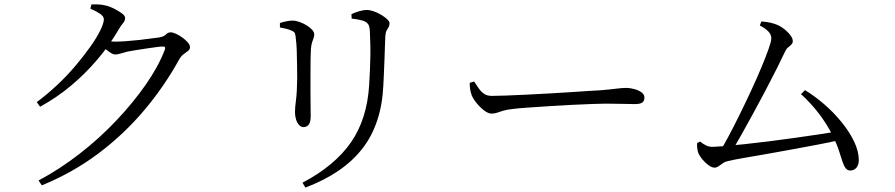

<svg xmlns="http://www.w3.org/2000/svg" viewBox="-20 -791 4040 867"><path d="M154 24Q250 -27 340 -97Q430 -167 506 -247.5Q582 -328 639 -410Q696 -492 724 -566Q730 -581 716 -581Q708 -581 687.5 -578.5Q667 -576 641.5 -572Q616 -568 592.5 -564.5Q569 -561 556 -558Q540 -554 525.5 -549.5Q511 -545 500 -545Q489 -545 473 -557Q457 -569 439 -583L454 -607Q469 -605 480.5 -604Q492 -603 501 -603Q519 -603 548.5 -605Q578 -607 609 -610.5Q640 -614 664.5 -617.5Q689 -621 699 -622Q721 -626 729.5 -635.5Q738 -645 751 -645Q760 -645 774.5 -638.5Q789 -632 803.5 -621.5Q818 -611 828 -599.5Q838 -588 838 -578Q838 -568 829 -561Q820 -554 809.5 -546.5Q799 -539 791 -526Q723 -402 631.5 -293.5Q540 -185 425 -98.5Q310 -12 169 46ZM146 -330Q192 -364 237 -406Q282 -448 320 -493Q358 -538 387.5 -579.5Q417 -621 433 -654Q449 -687 449 -704Q449 -717 431.5 -729Q414 -741 388 -752L393 -771Q407 -771 421.5 -771Q436 -771 453 -767Q473 -763 494 -752.5Q515 -742 530 -731Q545 -720 545 -710Q545 -697 536 -687Q527 -677 516 -658Q474 -586 419.5 -522Q365 -458 300.5 -404Q236 -350 161 -309Z M1346 34Q1492 -43 1565 -148.5Q1638 -254 1647 -408Q1649 -442 1650.5 -475Q1652 -508 1652.5 -539Q1653 -570 1652 -598.5Q1651 -627 1650 -653Q1649 -666 1645.5 -676Q1642 -686 1628 -694Q1620 -698 1603.5 -701.5Q1587 -705 1568 -707L1567 -727Q1583 -735 1602.5 -740.5Q1622 -746 1635 -746Q1650 -746 1667.5 -740Q1685 -734 1701.5 -724Q1718 -714 1728.5 -704Q1739 -694 1739 -686Q1739 -675 1734.5 -668Q1730 -661 1725.5 -652.5Q1721 -644 1720 -627Q1719 -605 1718 -576Q1717 -547 1716 -516.5Q1715 -486 1713.5 -457Q1712 -428 1711 -405Q1703 -231 1616 -119.5Q1529 -8 1359 56ZM1351 -217Q1340 -217 1331 -226Q1322 -235 1317 -251Q1312 -267 1312 -285Q1312 -305 1316.5 -338.5Q1321 -372 1322 -433Q1322 -457 1321.5 -492.5Q1321 -528 1320 -562Q1319 -596 1316 -614Q1315 -632 1312 -640Q1309 -648 1296 -653Q1285 -658 1272.5 -661Q1260 -664 1244 -667V-687Q1259 -692 1274 -695Q1289 -698 1301 -698Q1315 -698 1332 -692Q1349 -686 1364 -677Q1379 -668 1389 -657Q1399 -646 1399 -637Q1399 -627 1396 -619Q1393 -611 1389.5 -600.5Q1386 -590 1384 -571Q1383 -558 1382.5 -527Q1382 -496 1382 -457Q1382 -418 1382 -379Q1382 -340 1382.5 -309.5Q1383 -279 1383 -267Q1383 -238 1373.5 -227.5Q1364 -217 1351 -217Z M2199 -278Q2185 -278 2166.5 -292Q2148 -306 2132.5 -325Q2117 -344 2110 -361Q2105 -375 2103 -388.5Q2101 -402 2101 -417L2121 -423Q2132 -406 2142.5 -391Q2153 -376 2166.5 -367Q2180 -358 2201 -358Q2223 -358 2264 -359.5Q2305 -361 2356 -363.5Q2407 -366 2459.5 -369Q2512 -372 2559.5 -375Q2607 -378 2641 -380.5Q2675 -383 2686 -383Q2736 -387 2762 -390.5Q2788 -394 2807 -394Q2826 -394 2845.5 -388.5Q2865 -383 2877.5 -373.5Q2890 -364 2890 -350Q2890 -336 2881 -328.5Q2872 -321 2846 -321Q2820 -321 2790.5 -322Q2761 -323 2715 -323Q2697 -323 2656 -321.5Q2615 -320 2562.5 -317.5Q2510 -315 2458 -311.5Q2406 -308 2362.5 -305Q2319 -302 2296 -299Q2268 -296 2252 -291Q2236 -286 2224.5 -282Q2213 -278 2199 -278Z M3228 -102Q3245 -129 3268.5 -173Q3292 -217 3318.5 -270.5Q3345 -324 3371 -380Q3397 -436 3417.5 -485Q3438 -534 3450.5 -569.5Q3463 -605 3463 -618Q3463 -635 3449.5 -649Q3436 -663 3411 -676L3418 -694Q3433 -693 3448.5 -690.5Q3464 -688 3475 -684Q3496 -678 3515.5 -664Q3535 -650 3547.5 -634Q3560 -618 3560 -605Q3560 -597 3554 -590.5Q3548 -584 3539.5 -577.5Q3531 -571 3526 -560Q3511 -528 3488 -482Q3465 -436 3437.5 -384Q3410 -332 3381.5 -279.5Q3353 -227 3327 -181Q3301 -135 3281 -102ZM3207 -34Q3197 -34 3185.5 -41Q3174 -48 3162.5 -59.5Q3151 -71 3142.5 -83.5Q3134 -96 3131 -107Q3129 -117 3128 -126Q3127 -135 3128 -145L3141 -152Q3156 -140 3169 -134Q3182 -128 3195 -128Q3209 -128 3247 -131Q3285 -134 3337.5 -139.5Q3390 -145 3450 -152.5Q3510 -160 3569.5 -168.5Q3629 -177 3680 -184.5Q3731 -192 3765 -199L3774 -159Q3731 -149 3675.5 -138.5Q3620 -128 3560.5 -117Q3501 -106 3444 -96Q3387 -86 3340 -78Q3293 -70 3265 -63Q3254 -61 3244 -54Q3234 -47 3225 -40.5Q3216 -34 3207 -34ZM3819 -21Q3807 -21 3799 -31Q3791 -41 3784.5 -60.5Q3778 -80 3768.5 -110Q3759 -140 3740 -179Q3714 -231 3677.5 -278.5Q3641 -326 3597 -366L3615 -384Q3658 -358 3701 -321Q3744 -284 3779.5 -240.5Q3815 -197 3836.5 -152.5Q3858 -108 3858 -68Q3858 -47 3847.5 -34Q3837 -21 3819 -21Z"/></svg>

Font: Noto Serif KR
Style: Regular
Weight: 400
Designer: Ryoko NISHIZUKA  (kana & ideographs); Frank Grießhammer (Latin, Greek & Cyrillic); Wenlong ZHANG  (bopomofo); Sandoll Co
Foundry: Adobe
Version: Version 2.003-H1;hotconv 1.1.1;makeotfexe 2.6.0